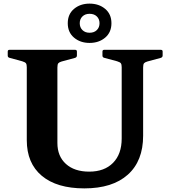

<svg xmlns="http://www.w3.org/2000/svg" viewBox="-20 -1023 935 1056"><path d="M767.2 -276.5Q767.2 -137.7 683 -62.3Q598.8 13.1 443.9 13.1Q292.6 13.1 209.9 -56.1Q127.3 -125.3 127.3 -252.1V-749H295.7V-236.6Q295.7 -163.7 342.5 -121.4Q389.3 -79 470.5 -79Q554.3 -79 601.8 -127.4Q649.3 -175.7 649.3 -260.9V-749H767.2ZM22.5 -739Q22.5 -749 32.1 -749H393Q403 -749 403 -739.4V-717.7Q403 -708.7 394 -705.1L319 -684.8Q305.9 -681 300.8 -675.2Q295.7 -669.3 295.7 -651.4V-542.2H127.3V-653.3Q127.3 -667.7 123.1 -674.4Q118.8 -681 102.1 -686L31.9 -705.1Q22.5 -707.8 22.5 -717.2ZM543.5 -739Q543.5 -749 553.1 -749H864.5Q874.5 -749 874.5 -739.4V-717.7Q874.5 -708.7 865.5 -705.1L790.6 -684.8Q777.4 -681 772.3 -675.2Q767.2 -669.3 767.2 -651.4V-542.2H649.3V-653.3Q649.3 -667.7 645.1 -674.4Q640.8 -681 624.1 -686L552.9 -705.1Q543.5 -707.8 543.5 -717.2ZM472.5 -786.9Q421.7 -786.9 387.2 -816Q352.7 -845.1 352.7 -895.2Q352.7 -945.4 387.2 -974.2Q421.7 -1003.1 472.5 -1003.1Q524 -1003.1 558.4 -974.2Q592.9 -945.4 592.9 -895.2Q592.9 -845.1 558.4 -816Q524 -786.9 472.5 -786.9ZM472.5 -842.9Q497.8 -842.9 512.6 -857.6Q527.4 -872.3 527.4 -895.2Q527.4 -918.2 512.6 -932.6Q497.8 -947.1 472.5 -947.1Q448.3 -947.1 433.4 -932.6Q418.6 -918.2 418.6 -895.2Q418.6 -872.3 433.4 -857.6Q448.3 -842.9 472.5 -842.9Z"/></svg>

Font: Hahmlet
Style: Regular
Weight: 400
Designer: Minjoo Ham & Mark Frömberg
Foundry: hypertype
Version: Version 1.002